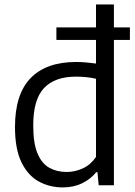

<svg xmlns="http://www.w3.org/2000/svg" viewBox="-20 -828 604 858"><path d="M260.5 9.5Q201.5 9.5 153 -17.2Q104.5 -44 75.8 -103Q47 -162 47 -260Q47 -407 116.8 -479Q186.5 -551 320.5 -551Q343.5 -551 366.5 -548.8Q389.5 -546.5 409 -544V-649.5H232V-705.5H409V-808H489V-705.5H560.5V-649.5H489V0H421L415.5 -58.5H410Q386 -28.5 347.8 -9.5Q309.5 9.5 260.5 9.5ZM278.5 -59.5Q315 -59.5 350 -75.5Q385 -91.5 409 -126.5V-476Q368.5 -485.5 319.5 -485.5Q225 -485.5 176.8 -434.5Q128.5 -383.5 128.5 -267.5Q128.5 -187 147.8 -141.8Q167 -96.5 200.8 -78Q234.5 -59.5 278.5 -59.5Z"/></svg>

Font: Encode Sans
Style: Regular
Weight: 400
Designer: Multiple Designers
Foundry: Impallari Type
Version: Version 3.002; ttfautohint (v1.8.3) -l 8 -r 50 -G 200 -x 14 